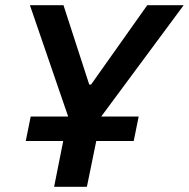

<svg xmlns="http://www.w3.org/2000/svg" viewBox="-20 -718 726 738"><path d="M188 0 223 -176H79L98 -270H242L95 -698H224L323 -393H330L546 -698H686L369 -270H513L494 -176H350L314 0Z"/></svg>

Font: IBM Plex Sans SemiBold
Style: Italic
Weight: 600
Italic angle: -11.31°
Designer: Mike Abbink, Paul van der Laan, Pieter van Rosmalen
Foundry: Bold Monday
Version: Version 3.201